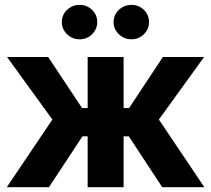

<svg xmlns="http://www.w3.org/2000/svg" viewBox="-20 -785 885 805"><path d="M8.4 0 199.6 -283.8 9.6 -545.9H182L324.2 -331.8H347.5V-545.9H498.2V-331.8H521.1L662.9 -545.9H835.7L646.1 -283.8L836.9 0H660.2L520.1 -213.3H498.2V0H347.5V-213.3H325.6L185.2 0ZM314.1 -620.3Q283.1 -620.1 261.1 -641.6Q239.1 -663 239.3 -692.2Q239.1 -722.8 261.1 -743.6Q283.1 -764.4 314.1 -764.6Q344.6 -764.4 366.2 -743.6Q387.7 -722.8 387.7 -692.2Q387.7 -663 366.2 -641.6Q344.6 -620.1 314.1 -620.3ZM531.1 -620.3Q500.4 -620.1 478.3 -641.6Q456.2 -663 456.2 -692.2Q456.2 -722.8 478.3 -743.6Q500.4 -764.4 531.1 -764.6Q561.9 -764.4 583.4 -743.6Q604.9 -722.8 604.7 -692.2Q604.9 -663 583.4 -641.6Q561.9 -620.1 531.1 -620.3Z"/></svg>

Font: Inter Tight
Style: Regular
Weight: 400
Designer: Rasmus Andersson
Foundry: rsms
Version: Version 3.002